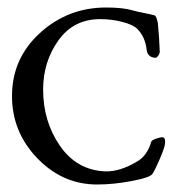

<svg xmlns="http://www.w3.org/2000/svg" viewBox="-20 -478 469 512"><path d="M263 -458Q309 -458 335 -450Q341 -448 363.5 -443.5Q386 -439 392 -437Q397 -436 401 -416Q405 -373 406 -340Q406 -335 401.5 -329Q397 -323 393 -324Q373 -326 371 -346Q367 -380 346 -401Q335 -412 306.5 -419.5Q278 -427 247 -427Q176 -427 135.5 -370Q95 -313 95 -239Q95 -154 140 -89Q185 -24 261 -21Q300 -20 345 -47Q372 -62 383 -99Q384 -104 395.5 -108Q407 -112 413 -112Q422 -112 420 -94Q418 -82 406.5 -55Q395 -28 387 -15Q382 -5 332.5 4.5Q283 14 239 14Q147 14 79.5 -56Q12 -126 12 -222Q12 -322 86.5 -390Q161 -458 263 -458Z"/></svg>

Font: EB Garamond
Style: SC
Weight: 400
Version: Version 000.010